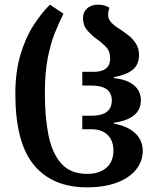

<svg xmlns="http://www.w3.org/2000/svg" viewBox="-20 -793 681 826"><path d="M355 13Q205 13 125.5 -83.5Q46 -180 46 -390Q46 -483 67.5 -556Q89 -629 123.5 -683Q158 -737 195 -773L253 -734Q234 -696 215.5 -650Q197 -604 185 -541.5Q173 -479 173 -390Q173 -290 188.5 -212Q204 -134 243.5 -89.5Q283 -45 355 -45Q408 -45 438 -71.5Q468 -98 468 -145Q468 -188 443 -212.5Q418 -237 373 -237H334V-295H373Q461 -295 461 -361Q461 -425 372 -425H334V-484H383Q454 -484 454 -542Q454 -572 436.5 -590.5Q419 -609 395 -626Q373 -642 355 -663Q337 -684 337 -716Q337 -740 354.5 -756.5Q372 -773 402 -773Q419 -773 431 -769Q443 -765 451 -759Q445 -744 445 -730Q445 -711 458.5 -696.5Q472 -682 495 -668Q513 -656 532.5 -641Q552 -626 565 -605Q578 -584 578 -557Q578 -515 551 -493Q524 -471 470 -461V-457Q527 -451 556.5 -426Q586 -401 586 -362Q586 -281 470 -265V-261Q528 -251 561 -220.5Q594 -190 594 -144Q594 -99 565.5 -63.5Q537 -28 483 -7.5Q429 13 355 13Z"/></svg>

Font: Noto Serif Georgian SemiCondensed SemiBold
Style: Regular
Weight: 600
Width: 4
Designer: Monotype Design Team, Akaki Razmadze
Foundry: Google LLC
Version: Version 2.003; ttfautohint (v1.8.4.7-5d5b)